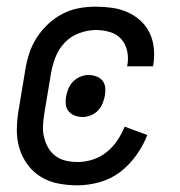

<svg xmlns="http://www.w3.org/2000/svg" viewBox="-20 -548 540 576"><path d="M212 8Q183 8 154.5 2.5Q126 -3 102.5 -17.5Q79 -32 62.5 -54.5Q46 -77 38 -104Q30 -131 30.5 -160.5Q31 -190 36 -219L56 -339Q60 -364 68 -388.5Q76 -413 90.5 -435.5Q105 -458 125 -476.5Q145 -495 168.5 -507Q192 -519 217 -523.5Q242 -528 267 -528Q292 -528 316.5 -524.5Q341 -521 362.5 -511.5Q384 -502 401.5 -486Q419 -470 429 -449Q439 -428 441.5 -403.5Q444 -379 440 -354L439 -349H361L362 -352Q366 -374 361.5 -395Q357 -416 343.5 -431Q330 -446 309.5 -452Q289 -458 268 -458Q243 -458 217.5 -448.5Q192 -439 174 -420Q156 -401 146.5 -376.5Q137 -352 133 -328L113 -208Q110 -190 109 -172Q108 -154 112 -137Q116 -120 124.5 -105Q133 -90 146.5 -80Q160 -70 177 -66Q194 -62 213 -62Q235 -62 257.5 -69Q280 -76 299 -91Q318 -106 331.5 -126Q345 -146 354 -168L422 -143Q410 -112 389 -82.5Q368 -53 340.5 -32Q313 -11 279 -1.5Q245 8 212 8ZM228 -197Q216 -197 205 -201Q194 -205 186.5 -213.5Q179 -222 177.5 -233.5Q176 -245 178 -257Q180 -269 185 -281.5Q190 -294 199.5 -303.5Q209 -313 221 -318Q233 -323 245 -323Q257 -323 268.5 -319Q280 -315 287 -306.5Q294 -298 295.5 -286.5Q297 -275 295 -263Q293 -251 288 -238.5Q283 -226 274 -216.5Q265 -207 252.5 -202Q240 -197 228 -197Z"/></svg>

Font: Iosevka SS18
Style: Italic
Weight: 400
Italic angle: -9°
Monospace: yes
Designer: Belleve Invis
Foundry: Belleve Invis
Version: Version 25.1.1; ttfautohint (v1.8.4)